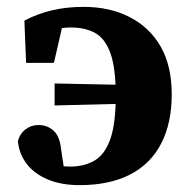

<svg xmlns="http://www.w3.org/2000/svg" viewBox="-20 -524 551 559"><path d="M212 15Q158 15 119 -1.5Q80 -18 58 -46.5Q36 -75 32 -113Q38 -135 54.5 -147.5Q71 -160 92 -160Q118 -160 136 -143.5Q154 -127 158 -89L169 -16L117 -55Q138 -45 151.5 -42Q165 -39 184 -39Q226 -39 256 -57Q286 -75 301.5 -120Q317 -165 317 -245Q317 -326 301.5 -369Q286 -412 257 -428Q228 -444 186 -444Q162 -444 145 -438.5Q128 -433 111 -421L168 -476L137 -341H56L51 -464Q89 -484 131.5 -494Q174 -504 223 -504Q300 -504 358 -474Q416 -444 448 -388Q480 -332 480 -249Q480 -166 449.5 -106.5Q419 -47 359 -16Q299 15 212 15ZM139 -217V-281L383 -276V-223Z"/></svg>

Font: Source Serif 4 18pt
Style: Bold
Weight: 700
Designer: Frank Grießhammer
Foundry: Adobe Systems Incorporated
Version: Version 4.004;hotconv 1.0.116;makeotfexe 2.5.65601